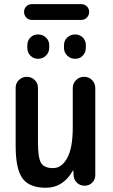

<svg xmlns="http://www.w3.org/2000/svg" viewBox="-20 -886 540 916"><path d="M368.2 -791H131.8Q116.2 -791 105.5 -802.2Q94.7 -813.5 94.7 -829.1Q94.7 -844.7 105.5 -855.5Q116.2 -866.2 131.8 -866.2H368.2Q383.8 -866.2 394.5 -855.5Q405.3 -844.7 405.3 -829.1Q405.3 -813.5 394.5 -802.2Q383.8 -791 368.2 -791ZM285.2 -669.9Q285.2 -692.4 300.8 -707Q316.4 -721.7 338.4 -721.7Q360.4 -721.7 375 -707Q389.6 -692.4 389.6 -669.9V-658.2Q389.6 -635.7 375 -620.6Q360.4 -605.5 338.4 -605.5Q316.4 -605.5 300.8 -620.6Q285.2 -635.7 285.2 -658.2ZM110.4 -669.9Q110.4 -692.4 125 -707Q139.6 -721.7 161.6 -721.7Q183.6 -721.7 199.2 -707Q214.8 -692.4 214.8 -669.9V-658.2Q214.8 -635.7 199.2 -620.6Q183.6 -605.5 161.6 -605.5Q139.6 -605.5 125 -620.6Q110.4 -635.7 110.4 -658.2ZM198.2 9.8Q121.1 9.8 87.9 -34.2Q54.7 -78.1 54.7 -190.4V-466.8Q54.7 -489.3 70.3 -504.4Q85.9 -519.5 107.9 -519.5Q129.9 -519.5 145.5 -504.4Q161.1 -489.3 161.1 -466.8V-209Q161.1 -131.8 176.3 -107.9Q191.4 -84 233.4 -84Q274.4 -84 300.8 -132.3Q327.1 -180.7 327.1 -276.4V-465.8Q327.1 -488.3 342.8 -503.9Q358.4 -519.5 381.3 -519.5Q404.3 -519.5 419.4 -503.9Q434.6 -488.3 434.6 -465.8V-50.8Q434.6 -29.3 419.9 -14.6Q405.3 0 383.8 0Q361.3 0 346.7 -14.6Q332 -29.3 331.1 -50.8L330.1 -71.3Q330.1 -72.3 329.1 -72.3Q327.1 -72.3 327.1 -71.3Q281.2 9.8 198.2 9.8Z"/></svg>

Font: Rounded Mgen+ 1m medium
Style: Regular
Weight: 500
Designer: [Source Han Sans]
Ryoko NISHIZUKA  (kana & ideographs); Paul D. Hunt (Latin, Greek & Cyrillic); Wenlong ZHANG  (bopomofo
Version: Version 1.059.20150602